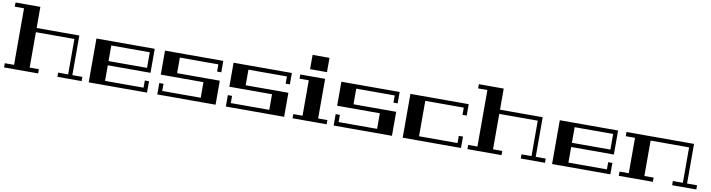

<svg xmlns="http://www.w3.org/2000/svg" viewBox="-27 -1359 7500 2024"><g transform="rotate(10 3723.0 -347.5)"><path d="M850 -45V0H591V-45H698V-424H286V-45H385V0H20V-45H119V-650H20V-695H286V-469H743V-45Z M926 -469H1550V-212H1093V-45H1505V-122H1550V0H926ZM1093 -424V-257H1505V-424Z M2284 -469V-347H2239V-424H1827V-257H2284V0H1660V-122H1705V-45H2117V-212H1660V-469Z M3018 -469V-347H2973V-424H2561V-257H3018V0H2394V-122H2439V-45H2851V-212H2394V-469Z M3374 -45H3473V0H3108V-45H3207V-424H3108V-469H3374ZM3381 -542H3200V-695H3381Z M4172 -469V-347H4127V-424H3715V-257H4172V0H3548V-122H3593V-45H4005V-212H3548V-469Z M4866 -122H4911V0H4287V-469H4911V-347H4866V-424H4454V-45H4866Z M5810 -45V0H5551V-45H5658V-424H5246V-45H5345V0H4980V-45H5079V-650H4980V-695H5246V-469H5703V-45Z M5886 -469H6510V-212H6053V-45H6465V-122H6510V0H5886ZM6053 -424V-257H6465V-424Z M6600 -469H7323V-45H7430V0H7171V-45H7278V-424H6866V-45H6965V0H6600V-45H6699V-424H6600Z"/></g></svg>

Font: Geostar Fill
Style: Regular
Weight: 400
Designer: Joe Prince
Foundry: Joe Prince
Version: Version 1.002